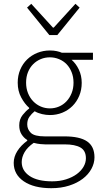

<svg xmlns="http://www.w3.org/2000/svg" viewBox="-20 -757 527 1008"><path d="M249 231Q158 231 105 195Q52 159 52 98Q52 66 71 36Q90 6 123 -18V-22Q105 -33 93 -52Q81 -71 81 -99Q81 -131 99 -153.5Q117 -176 133 -187V-191Q110 -211 91.5 -245Q73 -279 73 -323Q73 -360 86 -391Q99 -422 122 -444.5Q145 -467 176 -479.5Q207 -492 242 -492Q262 -492 278 -488.5Q294 -485 305 -480H468V-443H356Q379 -423 394 -391.5Q409 -360 409 -322Q409 -285 396 -254Q383 -223 360.5 -200.5Q338 -178 307.5 -165.5Q277 -153 242 -153Q222 -153 200.5 -158Q179 -163 162 -173Q146 -160 134.5 -144Q123 -128 123 -104Q123 -78 142 -59.5Q161 -41 215 -41H318Q399 -41 437.5 -14.5Q476 12 476 69Q476 100 460 129.5Q444 159 414.5 181.5Q385 204 343 217.5Q301 231 249 231ZM242 -188Q267 -188 289.5 -197.5Q312 -207 329 -225Q346 -243 356 -268Q366 -293 366 -323Q366 -353 356 -378Q346 -403 329.5 -420Q313 -437 290 -446.5Q267 -456 242 -456Q216 -456 193.5 -446.5Q171 -437 154 -420Q137 -403 127 -378.5Q117 -354 117 -323Q117 -293 127 -268Q137 -243 154.5 -225Q172 -207 194.5 -197.5Q217 -188 242 -188ZM254 195Q294 195 327 184.5Q360 174 383 157Q406 140 418.5 118.5Q431 97 431 74Q431 34 402.5 17.5Q374 1 320 1H217Q209 1 192.5 -0.5Q176 -2 157 -7Q124 16 109 42Q94 68 94 94Q94 139 135.5 167Q177 195 254 195ZM239 -573 122 -717 144 -737 258 -612H262L376 -737L398 -717L281 -573Z"/></svg>

Font: hySource Sans Pro Light
Style: Regular
Weight: 300
Designer: Paul D. Hunt
Foundry: Adobe Systems Incorporated
Version: Version 2.021;PS 2.000;hotconv 1.0.86;makeotf.lib2.5.63406